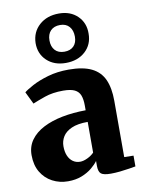

<svg xmlns="http://www.w3.org/2000/svg" viewBox="-94 -923 751 1000"><g transform="rotate(-10 281.0 -423.5)"><path d="M184.5 11Q139.5 11 102 -8.8Q64.5 -28.5 42.2 -65.8Q20 -103 20 -156Q20 -201.5 44.5 -235.5Q69 -269.5 112.5 -292Q156 -314.5 213.8 -325.8Q271.5 -337 338 -337.5V-362.5Q338 -395.5 330 -416.5Q322 -437.5 301 -448Q280 -458.5 240 -458.5Q184 -458.5 142 -443.8Q100 -429 76.5 -419L45 -484Q58.5 -495.5 92.8 -514Q127 -532.5 176.8 -547Q226.5 -561.5 287 -561.5Q363.5 -561.5 408.5 -539.2Q453.5 -517 473.5 -472.5Q493.5 -428 493.5 -360V-62.5L542.5 -61.5V-4.5Q531.5 -2.5 508.5 1.2Q485.5 5 459 7.8Q432.5 10.5 410.5 10.5Q372.5 10.5 359 -0.2Q345.5 -11 345.5 -42V-68Q333.5 -51 311 -32.5Q288.5 -14 256.8 -1.5Q225 11 184.5 11ZM263.5 -78.5Q281 -78.5 302.2 -88.5Q323.5 -98.5 338 -113.5V-276Q284.5 -276 252.2 -261.5Q220 -247 205.8 -223.8Q191.5 -200.5 191.5 -173Q191.5 -143.5 200.5 -122.5Q209.5 -101.5 225.8 -90Q242 -78.5 263.5 -78.5ZM280 -598Q218 -598 179.8 -634.2Q141.5 -670.5 142 -727.5Q143.5 -785.5 184 -821.8Q224.5 -858 288 -858Q348.5 -858 386 -821.5Q423.5 -785 422.5 -728Q422.5 -670.5 382.8 -634.2Q343 -598 280 -598ZM282.5 -657Q314 -657 331.8 -675Q349.5 -693 349.5 -725Q349.5 -758.5 332.2 -778.2Q315 -798 283.5 -798Q251.5 -798 233.5 -779.5Q215.5 -761 215.5 -728Q215.5 -695.5 233 -676.2Q250.5 -657 282.5 -657Z"/></g></svg>

Font: Merriweather 36pt Black
Style: Regular
Weight: 900
Version: Version 2.100